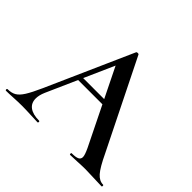

<svg xmlns="http://www.w3.org/2000/svg" viewBox="-154 -825 1015 1015"><g transform="rotate(45 354.0 -317.0)"><path d="M231 -336H437L444 -310H216ZM711 0Q692 0 650 -2Q608 -4 589 -4Q564 -4 530 -2Q496 0 477 0Q473 0 473 -6Q473 -12 477 -12Q507 -12 520 -18.5Q533 -25 533 -40Q533 -55 516 -91L307 -516L348 -583L150 -137Q137 -107 137 -83Q137 -48 162 -30Q187 -12 232 -12Q237 -12 237 -6Q237 0 232 0Q214 0 180 -2Q142 -4 114 -4Q87 -4 51 -2Q19 0 -2 0Q-7 0 -7 -6Q-7 -12 -2 -12Q26 -12 45 -23Q64 -34 82 -62.5Q100 -91 125 -147L340 -631Q342 -634 349 -634Q356 -634 357 -631L602 -137Q636 -65 659.5 -38.5Q683 -12 711 -12Q715 -12 715 -6Q715 0 711 0Z"/></g></svg>

Font: Cormorant SC SemiBold
Style: Regular
Weight: 600
Designer: Christian Thalmann (Catharsis Fonts)
Foundry: Catharsis Fonts
Version: Version 4.000